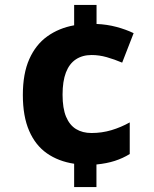

<svg xmlns="http://www.w3.org/2000/svg" viewBox="-20 -744 621 774"><path d="M369.2 -647.4Q411.2 -645.7 449.4 -635.5Q487.6 -625.3 518.7 -610.3L472.5 -491.5Q441.1 -504.8 410.4 -513.5Q379.8 -522.2 349.4 -522.2Q312.3 -522.2 285.9 -504.7Q259.5 -487.3 245.8 -451.9Q232.2 -416.5 232.2 -362.3Q232.2 -307.5 246.3 -273.6Q260.5 -239.7 286.6 -223.7Q312.6 -207.8 348.8 -207.8Q390.8 -207.8 429.3 -219.3Q467.9 -230.9 503 -250.6V-123.1Q475.3 -106 442.9 -95.5Q410.5 -85 368.8 -80.9V10H278.9V-83.9Q215.2 -93.6 169 -126Q122.8 -158.3 97.5 -216.7Q72.1 -275 72.1 -361.3Q72.1 -447.6 98.2 -505.9Q124.2 -564.3 170.9 -597.6Q217.6 -631 278.9 -642V-724H369.2Z"/></svg>

Font: Noto Sans Oriya
Style: Regular
Weight: 400
Designer: Amélie Bonet and Sol Matas
Foundry: Google LLC
Version: Version 2.006